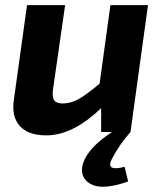

<svg xmlns="http://www.w3.org/2000/svg" viewBox="-20 -513 627 746"><path d="M555 -493 487 0Q444 48 415 104Q401 130 414.5 137.5Q428 145 464 135L478 192Q434 208 398.5 211.5Q363 215 342 206.5Q321 198 309.5 182.5Q298 167 298.5 146.5Q299 126 310 104Q336 52 415 0H373V-93Q263 13 160 13Q89 13 56.5 -24Q24 -61 34 -126L85 -493H233L186 -166Q182 -136 190.5 -123.5Q199 -111 223 -111Q255 -111 285.5 -128Q316 -145 367 -188L409 -493Z"/></svg>

Font: Exo 2.0
Style: Bold Italic
Weight: 700
Italic angle: -8°
Designer: Natanael Gama
Version: Version 1.001;PS 001.001;hotconv 1.0.70;makeotf.lib2.5.58329